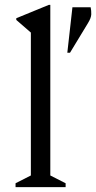

<svg xmlns="http://www.w3.org/2000/svg" viewBox="-20 -770 396 790"><path d="M44 0V-16L107 -48V-636L47 -688V-695L181 -750H187V-48L250 -16V0ZM257 -553 278 -740H353Q356 -726 355.5 -711Q355 -696 342 -675L268 -553Z"/></svg>

Font: Spectral
Style: Regular
Weight: 400
Designer: Jean-Baptiste Levee
Foundry: Production Type
Version: Version 1.002